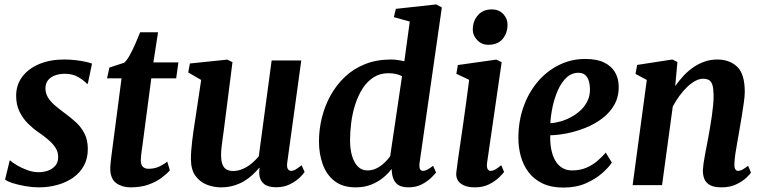

<svg xmlns="http://www.w3.org/2000/svg" viewBox="-20 -837 3452 868"><path d="M377 -458.5H372.5Q362.5 -471 336 -487.2Q309.5 -503.5 273.5 -503.5Q249.5 -503.5 229.8 -496.5Q210 -489.5 198 -475.5Q186 -461.5 185.5 -439.5Q185 -417.5 195.5 -398.8Q206 -380 226 -362.5Q246 -345 272.5 -325.5Q299 -306.5 323 -284.5Q347 -262.5 362 -233.2Q377 -204 377 -163Q377 -120 359 -87.5Q341 -55 310 -33.5Q279 -12 239.2 -1Q199.5 10 155.5 10Q127 10 95 4.5Q63 -1 37.8 -9Q12.5 -17 3 -25.5L24 -112H25.5Q36 -102 57.2 -89.5Q78.5 -77 104.2 -67.8Q130 -58.5 154.5 -58.5Q175.5 -58.5 195.8 -65.2Q216 -72 229.5 -87.2Q243 -102.5 243 -128Q243 -150.5 230.8 -169.2Q218.5 -188 198 -205.5Q177.5 -223 152 -240.5Q130 -255.5 107.2 -277.8Q84.5 -300 68.8 -331.2Q53 -362.5 53 -404.5Q53 -453.5 80.8 -490.2Q108.5 -527 157.5 -547.5Q206.5 -568 269.5 -568Q296 -568 322 -565Q348 -562 367.8 -557.5Q387.5 -553 396 -549.5Z M624.5 -183.5Q622 -167.5 620.5 -155.2Q619 -143 617.8 -132.8Q616.5 -122.5 616.5 -112Q616.5 -93.5 625.2 -83.8Q634 -74 651 -74Q677.5 -74 698.2 -83.2Q719 -92.5 736 -106.5L748 -67Q735 -52 711.5 -34Q688 -16 652.8 -3Q617.5 10 569.5 10Q532.5 10 505.5 -9.2Q478.5 -28.5 478.5 -76.5Q478.5 -80 478.8 -85.8Q479 -91.5 480.2 -102.2Q481.5 -113 483.5 -130.8Q485.5 -148.5 489.5 -176.5L529.5 -483H464L474.5 -531.5L541.5 -553.5Q554.5 -565 567.5 -589Q580.5 -613 592.5 -640.5Q604.5 -668 613.5 -691H694.5L673.5 -555H786.5L776.5 -483H664Z M978.5 10Q946.5 10 915.8 -1.8Q885 -13.5 864.2 -41.2Q843.5 -69 843 -117.5Q843 -135 844.5 -155.8Q846 -176.5 848.8 -199.8Q851.5 -223 855 -246.8Q858.5 -270.5 862 -293L889.5 -475.5L831 -509.5L838.5 -550L1007.5 -567.5L1031 -556L997 -289Q994.5 -267.5 991.5 -246.2Q988.5 -225 985.8 -205Q983 -185 981.2 -167.8Q979.5 -150.5 979.5 -137.5Q979.5 -109.5 985.8 -93.5Q992 -77.5 1004.2 -70.8Q1016.5 -64 1034.5 -64Q1056.5 -64 1078 -73.5Q1099.5 -83 1117.8 -98.2Q1136 -113.5 1150 -130.5L1208 -563.5H1342L1278.5 -101.5Q1276 -82 1281.2 -73.2Q1286.5 -64.5 1296.5 -64.5Q1305.5 -64.5 1315.2 -70Q1325 -75.5 1343.5 -90L1357 -59.5Q1352.5 -51.5 1335.5 -34.8Q1318.5 -18 1291.2 -4.2Q1264 9.5 1229 9.5Q1192 9.5 1173.5 -5.5Q1155 -20.5 1152.5 -46.5Q1152 -49 1152 -52.5Q1152 -56 1152 -60.2Q1152 -64.5 1152.5 -69Q1153 -73.5 1153.5 -77.5L1152 -78.5Q1138.5 -62.5 1121.8 -46.8Q1105 -31 1083.8 -18.2Q1062.5 -5.5 1036.2 2.2Q1010 10 978.5 10Z M1877 -102Q1874.5 -84 1878.2 -74.2Q1882 -64.5 1892.5 -64.5Q1900.5 -64.5 1910.8 -69.5Q1921 -74.5 1938 -87.5L1951.5 -57Q1946 -50 1930 -34Q1914 -18 1887.8 -4Q1861.5 10 1826 10Q1790 10 1772.2 -7.5Q1754.5 -25 1751.5 -59L1750.5 -73.5Q1736.5 -54 1713.5 -34.8Q1690.5 -15.5 1659.2 -2.8Q1628 10 1588 10Q1529 10 1492.2 -18.8Q1455.5 -47.5 1438.8 -94.8Q1422 -142 1422 -197.5Q1422 -251 1435 -304.2Q1448 -357.5 1474 -404.8Q1500 -452 1538.8 -489Q1577.5 -526 1630 -547Q1682.5 -568 1748 -568Q1761.5 -568 1777.5 -565.8Q1793.5 -563.5 1808 -560L1832.5 -739.5L1760.5 -759.5L1769.5 -797L1952 -817L1977.5 -803.5ZM1797.5 -492.5Q1784.5 -499.5 1768.5 -502.8Q1752.5 -506 1736 -506Q1697.5 -506 1668.5 -487.2Q1639.5 -468.5 1619.2 -436.8Q1599 -405 1586.2 -365.5Q1573.5 -326 1568 -284Q1562.5 -242 1562.5 -203.5Q1562.5 -162.5 1571.8 -131.5Q1581 -100.5 1598.5 -83.5Q1616 -66.5 1640.5 -66.5Q1663 -66.5 1682.5 -76.2Q1702 -86 1717.8 -101Q1733.5 -116 1744 -131Z M2127 10Q2098 10 2078.2 1.5Q2058.5 -7 2049.5 -22.2Q2040.5 -37.5 2043 -58.5Q2045.5 -81 2050.2 -113.5Q2055 -146 2060.8 -186.5Q2066.5 -227 2073.5 -274Q2080.5 -321 2087.2 -372Q2094 -423 2101 -476L2043 -503.5L2050 -543L2223.5 -567.5L2248 -556L2182 -101Q2179.5 -83 2184 -73.8Q2188.5 -64.5 2198.5 -64.5Q2207.5 -64.5 2218.2 -70.2Q2229 -76 2246 -90L2259 -59.5Q2253.5 -52 2236.8 -35.5Q2220 -19 2192.5 -4.5Q2165 10 2127 10ZM2187 -634.5Q2157.5 -634.5 2136.8 -656.5Q2116 -678.5 2117.5 -708Q2119 -744.5 2141.8 -769.5Q2164.5 -794.5 2203 -794.5Q2236 -794.5 2255.5 -773.2Q2275 -752 2274.5 -724.5Q2274 -686.5 2252 -660.5Q2230 -634.5 2187 -634.5Z M2746 -102Q2732.5 -81 2702.8 -54.5Q2673 -28 2629 -8.5Q2585 11 2527.5 11Q2471.5 11 2432.2 -8Q2393 -27 2369 -59.2Q2345 -91.5 2334.2 -131.5Q2323.5 -171.5 2323.5 -212.5Q2323.5 -288.5 2346.5 -353.5Q2369.5 -418.5 2410.5 -467Q2451.5 -515.5 2506.8 -543Q2562 -570.5 2626.5 -570.5Q2678.5 -570.5 2711.5 -554.2Q2744.5 -538 2760.5 -510.2Q2776.5 -482.5 2777 -448Q2778 -400 2757.5 -363.8Q2737 -327.5 2702.5 -301.5Q2668 -275.5 2626.5 -259Q2585 -242.5 2543.2 -234.2Q2501.5 -226 2467.5 -225.5Q2466.5 -190.5 2472.2 -161.5Q2478 -132.5 2490.2 -111.2Q2502.5 -90 2521.5 -78.2Q2540.5 -66.5 2566.5 -66.5Q2601.5 -66.5 2629.5 -78.2Q2657.5 -90 2679.5 -108.5Q2701.5 -127 2718.5 -147ZM2596 -508Q2564 -508 2541 -486.2Q2518 -464.5 2502.5 -429.8Q2487 -395 2478.5 -355.5Q2470 -316 2468 -280Q2489 -281 2513.8 -288Q2538.5 -295 2562.5 -308Q2586.5 -321 2606 -339.5Q2625.5 -358 2636.8 -382.5Q2648 -407 2647 -436.5Q2646 -472 2633 -490Q2620 -508 2596 -508Z M3032.5 -447.5Q3050.5 -473.5 3071.2 -495.5Q3092 -517.5 3116 -533.8Q3140 -550 3166.8 -559Q3193.5 -568 3222.5 -568Q3278 -568 3312.5 -535.5Q3347 -503 3347 -421Q3347 -404 3342.8 -373Q3338.5 -342 3332.8 -308Q3327 -274 3322.5 -247Q3318.5 -222 3313.2 -194.2Q3308 -166.5 3304.2 -140.2Q3300.5 -114 3300 -94Q3300 -76.5 3305 -70.5Q3310 -64.5 3316.5 -64.5Q3325.5 -64.5 3335.8 -69.8Q3346 -75 3362 -87.5L3375 -56.5Q3371 -49.5 3354 -33.5Q3337 -17.5 3309 -3.8Q3281 10 3242 10Q3207 10 3188.8 -0.8Q3170.5 -11.5 3164 -28.8Q3157.5 -46 3157.5 -65Q3158 -78 3160.2 -95.5Q3162.5 -113 3166.5 -133.8Q3170.5 -154.5 3174.5 -176Q3178.5 -197.5 3182.5 -218Q3186 -238.5 3190.2 -262.2Q3194.5 -286 3198 -311.5Q3201.5 -337 3204 -361.5Q3206.5 -386 3206 -407.5Q3205.5 -437 3200.8 -452.8Q3196 -468.5 3185.5 -474.8Q3175 -481 3158 -481Q3141.5 -481 3123 -471Q3104.5 -461 3086.5 -443.8Q3068.5 -426.5 3051.8 -403.8Q3035 -381 3021.5 -355.5L2973 0H2840L2904 -475.5L2853 -503L2860.5 -543.5L3019.5 -568L3042.5 -556.5Z"/></svg>

Font: Merriweather Light 18pt
Style: Bold Italic
Weight: 700
Italic angle: -7.8°
Version: Version 2.101